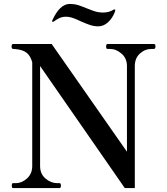

<svg xmlns="http://www.w3.org/2000/svg" viewBox="-20 -957 851 977"><path d="M46 0Q40 0 40 -13Q40 -25 46 -25H59Q91 -25 117.5 -49Q144 -73 144 -112V-640Q135 -673 115.5 -688.5Q96 -704 60 -707L46 -708Q39 -709 39 -720Q39 -733 46 -733H243L626 -185V-621Q626 -660 598.5 -684Q571 -708 540 -708H527Q520 -708 520 -720Q520 -733 527 -733H763Q768 -733 769.5 -730Q771 -727 771 -720Q771 -708 763 -708H751Q718 -708 692 -684.5Q666 -661 666 -621V0H615L184 -621V-112Q184 -72 211.5 -48.5Q239 -25 271 -25H283Q290 -25 290 -13Q290 0 283 0ZM390 -849Q351 -868 329 -871L314 -872Q299 -872 285.5 -866.5Q272 -861 253 -847Q252 -846 249 -846Q245 -846 245 -849L246 -853Q284 -937 335 -937Q357 -937 375.5 -931.5Q394 -926 423 -914Q461 -898 481 -895Q495 -893 502 -893Q536 -893 558 -908L562 -909Q567 -909 567 -905Q567 -903 564 -895Q552 -864 529.5 -843.5Q507 -823 480 -823Q459 -823 439 -829.5Q419 -836 390 -849Z"/></svg>

Font: Shippori Mincho SemiBold
Style: Regular
Weight: 600
Designer: FONTDASU
Foundry: FONTDASU / Google Inc. / but / Adobe
Version: Version 3.110; ttfautohint (v1.8.3)